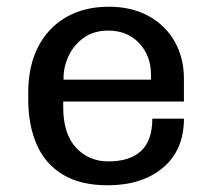

<svg xmlns="http://www.w3.org/2000/svg" viewBox="-20 -541 640 571"><path d="M300 10Q219 10 166.5 -22Q114 -54 89 -111.5Q64 -169 64 -245V-266Q64 -344 93 -401Q122 -458 176 -489.5Q230 -521 304 -521Q372 -521 422.5 -493Q473 -465 500 -416.5Q527 -368 527 -307V-239H168V-222Q168 -143 206 -102Q244 -61 302 -61Q366 -61 399.5 -92Q433 -123 433 -188H527Q527 -95 465 -42.5Q403 10 300 10ZM169 -304H429V-319Q429 -375 394 -412.5Q359 -450 302 -450Q259 -450 229.5 -429Q200 -408 184.5 -375.5Q169 -343 169 -309Z"/></svg>

Font: Chivo Mono
Style: Regular
Weight: 400
Monospace: yes
Designer: Hector Gatti
Foundry: Omnibus-Type
Version: Version 1.008; ttfautohint (v1.8.4.7-5d5b)